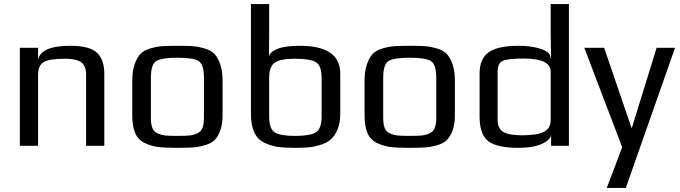

<svg xmlns="http://www.w3.org/2000/svg" viewBox="-20 -720 3359 948"><path d="M495 0H405V-350Q405 -368 402 -380Q399 -392 389.5 -404.5Q380 -417 357.5 -423.5Q335 -430 301 -430Q222 -430 195 -413Q168 -396 168 -350V0H78V-484H168V-425Q182 -494 327 -494Q423 -494 459 -459.5Q495 -425 495 -355Z M1079 -321V-153Q1079 -108 1068 -77Q1057 -46 1040 -29Q1023 -12 991.5 -3Q960 6 931.5 8Q903 10 856 10Q796 10 762.5 6Q729 2 695.5 -13.5Q662 -29 647.5 -63Q633 -97 633 -153V-321Q633 -369 644.5 -402Q656 -435 672.5 -453Q689 -471 721 -480.5Q753 -490 780.5 -492Q808 -494 856 -494Q904 -494 931.5 -492Q959 -490 991 -480.5Q1023 -471 1039.5 -453Q1056 -435 1067.5 -402Q1079 -369 1079 -321ZM987 -140V-336Q987 -403 960 -419Q933 -435 856 -435Q779 -435 752 -419Q725 -403 725 -336V-140Q725 -108 732 -89Q739 -70 758 -61.5Q777 -53 797 -51Q817 -49 856 -49Q895 -49 915 -51Q935 -53 954 -61.5Q973 -70 980 -89Q987 -108 987 -140Z M1660 -357V-158Q1660 -114 1647 -82Q1634 -50 1614.5 -32.5Q1595 -15 1563 -5Q1531 5 1503 7.5Q1475 10 1435 10Q1383 10 1350 5Q1317 0 1284 -16Q1251 -32 1235 -67.5Q1219 -103 1219 -158V-700H1309V-555Q1309 -536 1308.5 -497.5Q1308 -459 1308 -440Q1312 -463 1349.5 -478.5Q1387 -494 1460 -494Q1660 -494 1660 -357ZM1568 -145V-335Q1568 -397 1539 -413.5Q1510 -430 1436 -430Q1365 -430 1337 -411Q1309 -392 1309 -335V-145Q1309 -84 1336.5 -66.5Q1364 -49 1437 -49Q1511 -49 1539.5 -66.5Q1568 -84 1568 -145Z M2226 -321V-153Q2226 -108 2215 -77Q2204 -46 2187 -29Q2170 -12 2138.5 -3Q2107 6 2078.5 8Q2050 10 2003 10Q1943 10 1909.5 6Q1876 2 1842.5 -13.5Q1809 -29 1794.5 -63Q1780 -97 1780 -153V-321Q1780 -369 1791.5 -402Q1803 -435 1819.5 -453Q1836 -471 1868 -480.5Q1900 -490 1927.5 -492Q1955 -494 2003 -494Q2051 -494 2078.5 -492Q2106 -490 2138 -480.5Q2170 -471 2186.5 -453Q2203 -435 2214.5 -402Q2226 -369 2226 -321ZM2134 -140V-336Q2134 -403 2107 -419Q2080 -435 2003 -435Q1926 -435 1899 -419Q1872 -403 1872 -336V-140Q1872 -108 1879 -89Q1886 -70 1905 -61.5Q1924 -53 1944 -51Q1964 -49 2003 -49Q2042 -49 2062 -51Q2082 -53 2101 -61.5Q2120 -70 2127 -89Q2134 -108 2134 -140Z M2789 0H2701V-57Q2701 -31 2657.5 -10.5Q2614 10 2539 10Q2434 10 2391 -23Q2348 -56 2348 -144V-357Q2348 -430 2393 -462Q2438 -494 2544 -494Q2601 -494 2649.5 -479Q2698 -464 2699 -432H2701Q2699 -514 2699 -555V-700H2789ZM2699 -127V-366Q2699 -431 2566 -431Q2486 -431 2461.5 -419Q2437 -407 2437 -366V-127Q2437 -86 2464.5 -69Q2492 -52 2558 -52Q2632 -52 2665.5 -69Q2699 -86 2699 -127Z M3313 -484 3070 208H2976L3052 7L2865 -484H2963L3098 -89H3100L3222 -484Z"/></svg>

Font: Play
Style: Regular
Weight: 400
Designer: Jonas Hecksher
Foundry: Jonas Hecksher, Playtypeª, e-types AS
Version: Version 1.002